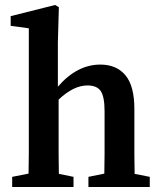

<svg xmlns="http://www.w3.org/2000/svg" viewBox="-20 -753 649 773"><path d="M29 0V-41L95 -54Q96 -91 96 -134.5Q96 -178 96 -210V-639L23 -649V-688L202 -733L217 -724L213 -583V-404Q290 -493 384 -493Q449 -493 485 -450Q521 -407 521 -314V-210Q521 -176 521 -133Q521 -90 522 -53L583 -41V0H336V-41L400 -54Q401 -91 401 -133.5Q401 -176 401 -210V-305Q401 -364 385.5 -386.5Q370 -409 332 -409Q276 -409 216 -352V-210Q216 -177 216 -134Q216 -91 217 -53L276 -41V0Z"/></svg>

Font: Source Serif Pro SemiBold
Style: Regular
Weight: 600
Designer: Frank Grießhammer
Foundry: Adobe Systems Incorporated
Version: Version 3.001;hotconv 1.0.111;makeotfexe 2.5.65597